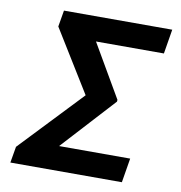

<svg xmlns="http://www.w3.org/2000/svg" viewBox="-81 -795 819 870"><g transform="rotate(10 329.0 -360.0)"><path d="M555.4 -111.9 536.9 0H23.8L36.6 -74.6L306.8 -359.4L130.7 -644.9L143.5 -720.2H641.7L623.2 -607.6H310.7L452.4 -364L451.7 -355.8L228.3 -111.9Z"/></g></svg>

Font: Inter UI Semi Bold
Style: Italic
Weight: 600
Italic angle: -9.39999°
Designer: Rasmus Andersson
Foundry: rsms
Version: 3.2;8d6f07862